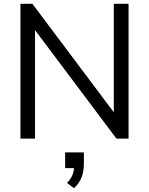

<svg xmlns="http://www.w3.org/2000/svg" viewBox="-20 -732 786 1014"><path d="M581 -712H659V0H595L165 -573V0H88V-712H151L581 -139ZM423 73V131Q423 171 411.5 202.5Q400 234 371 262L334 234Q353 214 361 196Q369 178 371 156H324V73Z"/></svg>

Font: Muli-Regular
Style: Regular
Weight: 400
Version: Version 2.000